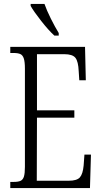

<svg xmlns="http://www.w3.org/2000/svg" viewBox="-20 -951 515 971"><path d="M32 -31H49Q72 -31 84 -36.5Q96 -42 101 -58Q106 -74 106 -107V-604Q106 -638 100.5 -655Q95 -672 83 -677.5Q71 -683 49 -683H32V-714H410L414 -545H381L378 -591Q376 -640 361.5 -658.5Q347 -677 305 -677H167V-393H356V-356H167L166 -37H328Q369 -37 384 -54Q399 -71 403 -114L407 -169H440L435 0H32ZM135 -921V-931H205Q216 -899 237 -857Q258 -815 277 -784V-771H255Q226 -797 188 -845.5Q150 -894 135 -921Z"/></svg>

Font: Noto Serif CondLight
Style: Regular
Weight: 300
Width: 3
Designer: Monotype Design Team
Foundry: Monotype Imaging Inc.
Version: Version 1.001